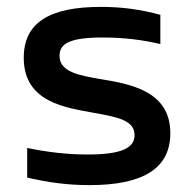

<svg xmlns="http://www.w3.org/2000/svg" viewBox="-20 -529 559 558"><path d="M253 -201C327 -188 371 -178 371 -136C371 -98 331 -80 235 -80C174 -80 117 -87 59 -99V-13C119 1 175 9 240 9C394 9 475 -38 475 -142C475 -265 359 -285 267 -300C210 -310 153 -320 153 -367C153 -403 184 -420 279 -420C341 -420 395 -413 446 -401V-486C390 -501 337 -509 273 -509C122 -509 49 -462 49 -361C49 -230 174 -216 253 -201Z"/></svg>

Font: LT Wave Alt Medium
Style: Regular
Weight: 500
Designer: Daniel Lyons
Version: Version 2.5 (Glyphs App)